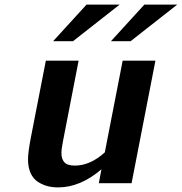

<svg xmlns="http://www.w3.org/2000/svg" viewBox="-20 -792 786 830"><path d="M497.1 -772 295.4 -613.8H209.5L354 -772ZM746.1 -772 544.4 -613.8H459.5L604 -772ZM231.4 18.1Q206.5 18.1 185.1 12.5Q163.6 6.8 143.8 -5.9Q124 -18.6 112.5 -43.5Q101.1 -68.4 101.1 -103Q101.1 -134.8 114.7 -204.1L178.2 -529.8H319.8L252 -180.2Q245.6 -148.4 245.6 -129.9Q245.6 -104.5 258.5 -90.3Q271.5 -76.2 303.7 -76.2Q370.1 -76.2 433.1 -133.3L510.3 -529.8H651.9L548.8 0H407.2L418.5 -60.1Q327.1 18.1 231.4 18.1Z"/></svg>

Font: Aurulent Sans
Style: BoldItalic
Weight: 700
Italic angle: -11°
Version: Version 2007.05.04